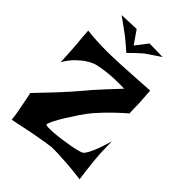

<svg xmlns="http://www.w3.org/2000/svg" viewBox="-251 -1001 1111 1111"><g transform="rotate(45 304.0 -445.5)"><path d="M4.9 -681.6Q44.9 -676.8 86.4 -674.8Q127.9 -672.9 162.1 -672.9Q202.1 -672.9 240.2 -674.8Q279.3 -675.8 322.3 -678.7Q359.4 -680.7 406.2 -683.6Q453.1 -686.5 503.9 -689.5L509.8 -604.5Q509.8 -595.7 510.7 -582Q510.7 -570.3 511.2 -552.7Q511.7 -535.2 512.7 -511.7Q477.5 -481.4 449.7 -454.6Q421.9 -427.7 402.3 -407.2Q378.9 -382.8 361.3 -362.3Q338.9 -335.9 313.5 -298.3Q288.1 -260.7 266.1 -225.1Q244.1 -189.5 230.5 -161.6Q216.8 -133.8 218.8 -127Q219.7 -122.1 238.3 -121.6Q256.8 -121.1 283.7 -123Q310.5 -125 343.3 -129.4Q376 -133.8 404.8 -139.2Q433.6 -144.5 456.1 -150.4Q478.5 -156.2 485.4 -162.1Q494.1 -169.9 504.9 -190.4Q514.6 -208 526.9 -239.7Q539.1 -271.5 554.7 -325.2Q555.7 -285.2 556.2 -256.8Q556.6 -228.5 558.6 -209Q559.6 -186.5 561.5 -171.9Q562.5 -156.2 565.4 -136.7Q567.4 -120.1 570.3 -94.7Q573.2 -69.3 578.1 -38.1Q507.8 -46.9 460 -50.3Q412.1 -53.7 382.8 -54.7Q348.6 -55.7 328.1 -54.7Q306.6 -51.8 269.5 -45.9Q238.3 -41 186.5 -30.8Q134.8 -20.5 56.6 -3.9Q54.7 -22.5 52.7 -36.1Q50.8 -49.8 48.8 -60.5Q46.9 -71.3 44.9 -81.1Q43 -89.8 40 -105.5Q38.1 -119.1 33.7 -139.2Q29.3 -159.2 23.4 -189.5Q82 -250 120.6 -291.5Q159.2 -333 182.6 -359.4Q210 -390.6 225.6 -409.2Q240.2 -427.7 263.7 -454.1Q283.2 -476.6 314.5 -510.3Q345.7 -543.9 389.6 -590.8Q344.7 -592.8 306.2 -590.8Q267.6 -588.9 239.3 -585Q206.1 -581.1 177.7 -574.2Q151.4 -566.4 124 -548.8Q100.6 -534.2 73.2 -507.8Q45.9 -481.4 21.5 -439.5Q19.5 -471.7 18.6 -494.1Q17.6 -516.6 16.6 -531.2Q15.6 -547.9 14.6 -558.6Q14.6 -569.3 12.7 -586.9Q10.7 -601.6 8.8 -624.5Q6.8 -647.5 4.9 -681.6ZM418 -877.9Q391.6 -860.4 374.5 -849.1Q357.4 -837.9 346.7 -830.1Q335 -821.3 328.1 -817.4Q322.3 -812.5 311.5 -802.7Q302.7 -794.9 288.1 -781.2Q273.4 -767.6 252 -746.1Q234.4 -762.7 220.7 -773.9Q207 -785.2 197.3 -793Q186.5 -801.8 178.7 -808.6Q169.9 -814.5 156.2 -825.2Q144.5 -834 125.5 -847.7Q106.4 -861.3 78.1 -881.8L196.3 -886.7L252 -806.6L308.6 -879.9Z"/></g></svg>

Font: Irish Growler
Style: Regular
Weight: 400
Designer: Squid
Foundry: Font Diner, Inc DBA Sideshow
Version: Version 1.000